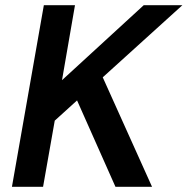

<svg xmlns="http://www.w3.org/2000/svg" viewBox="-20 -720 723 740"><path d="M26 0 149 -700H269L219 -411L534 -700H683L376 -422L566 0H425L277 -333L191 -255L146 0Z"/></svg>

Font: DM Sans 20pt SemiBold
Style: Italic
Weight: 600
Italic angle: -10°
Version: Version 4.004;gftools[0.9.30]